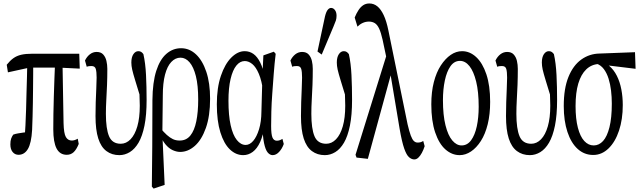

<svg xmlns="http://www.w3.org/2000/svg" viewBox="-20 -835 3721 1112"><path d="M87.4 61.5Q66.4 61.5 53.2 45.4Q40 29.3 40 1.5Q40 -20 44.7 -32.5Q49.3 -44.9 56.6 -55.2Q69.3 -60.1 84.7 -62.5Q100.1 -64.9 116.2 -67.4Q132.3 -69.8 148.4 -69.8L120.6 -15.6Q125 -62.5 127.4 -108.6Q129.9 -154.8 131.1 -201.9Q132.3 -249 133.5 -295.7Q134.8 -342.3 136.2 -389.2Q137.7 -436 138.2 -483.4H172.4Q172.4 -442.4 172.1 -402.1Q171.9 -361.8 171.4 -320.8Q170.9 -279.8 170.4 -240Q169.9 -200.2 168.7 -160.4Q167.5 -120.6 166 -82.5Q161.6 -5.9 141.6 27.8Q121.6 61.5 87.4 61.5ZM25.9 -416 19 -460Q38.1 -483.9 57.4 -497.8Q76.7 -511.7 102.5 -517.8Q128.4 -523.9 168.5 -523.9H439L441.9 -437.5L321.8 -443.4H150.9ZM366.7 61.5Q326.7 61.5 307.6 24.9Q288.6 -11.7 288.6 -85.9Q288.6 -127 289.3 -174.8Q290 -222.7 291.7 -274.7Q293.5 -326.7 295.2 -379.6Q296.9 -432.6 299.3 -483.4H341.8L348.1 -121.6Q349.6 -61.5 361.6 -41.3Q373.5 -21 396 -21Q404.3 -21 413.3 -23.9Q422.4 -26.9 430.2 -31.7L436 -1.5Q422.9 31.2 406.5 46.4Q390.1 61.5 366.7 61.5Z M671.4 63.5Q627.9 63.5 596.4 40Q564.9 16.6 549.1 -33Q533.2 -82.5 533.2 -162.6Q533.2 -201.2 534.4 -242.2Q535.6 -283.2 537.6 -320.8Q539.6 -358.4 539.6 -385.7Q539.6 -418.9 534.7 -435.8Q529.8 -452.6 509.8 -452.6Q502.4 -452.6 494.9 -451.7Q487.3 -450.7 482.4 -448.2L472.2 -484.4Q482.9 -506.8 500.5 -520.5Q518.1 -534.2 539.6 -534.2Q564.5 -534.2 577.9 -519.3Q591.3 -504.4 596.4 -482.2Q601.6 -460 601.6 -436Q601.6 -387.7 599.9 -343Q598.1 -298.3 595.7 -256.6Q593.3 -214.8 593.3 -175.8Q593.3 -89.4 611.6 -45.9Q629.9 -2.4 679.2 -2.4Q710.9 -2.4 736.1 -28.3Q761.2 -54.2 775.4 -103.3Q789.6 -152.3 789.6 -222.7Q789.6 -244.1 788.3 -270Q787.1 -295.9 786.6 -329.1H799.8V-249Q775.9 -327.1 763.2 -368.7Q750.5 -410.2 745.6 -432.1Q740.7 -454.1 740.7 -472.7Q740.7 -503.4 752.4 -521Q764.2 -538.6 781.2 -538.6Q791 -538.6 797.9 -534.2Q804.7 -529.8 810.5 -521.5Q822.3 -469.7 825.7 -400.6Q829.1 -331.5 829.1 -255.9Q829.1 -168.5 816.7 -107.2Q804.2 -45.9 782.5 -8.8Q760.7 28.3 731.9 45.9Q703.1 63.5 671.4 63.5Z M859.4 245.6 861.8 15.1 862.8 -254.9Q863.8 -358.4 885 -424.6Q906.2 -490.7 943.6 -523.2Q981 -555.7 1028.8 -555.7Q1077.1 -555.7 1115 -520.3Q1152.8 -484.9 1174.8 -419.4Q1196.8 -354 1196.8 -263.2Q1196.8 -163.1 1172.4 -94Q1147.9 -24.9 1108.4 10Q1068.8 44.9 1023.4 44.9Q1003.4 44.9 980.7 34.9Q958 24.9 937.5 0Q917 -24.9 901.9 -67.4H900.4L909.7 -92.3Q928.2 -69.8 946 -53.7Q963.9 -37.6 981.2 -29.3Q998.5 -21 1020.5 -21Q1059.1 -21 1082.5 -50Q1106 -79.1 1116.9 -132.6Q1127.9 -186 1127.9 -258.3Q1127.9 -340.8 1114.5 -394Q1101.1 -447.3 1077.9 -474.1Q1054.7 -501 1025.4 -501Q995.6 -501 972.2 -476.3Q948.7 -451.7 935.8 -402.8Q922.9 -354 922.9 -280.8L920.4 -68.4V-57.6L933.6 235.8L869.6 257.3Z M1388.7 63.5Q1346.2 63.5 1311.5 30.5Q1276.9 -2.4 1256.3 -68.6Q1235.8 -134.8 1235.8 -231Q1235.8 -326.7 1259.3 -395.8Q1282.7 -464.8 1319.8 -501.7Q1356.9 -538.6 1397 -538.6Q1425.3 -538.6 1447.8 -522.7Q1470.2 -506.8 1487.3 -472.7Q1504.4 -438.5 1515.1 -380.9H1530.8L1504.4 -302.7Q1496.1 -367.7 1479.2 -407.2Q1462.4 -446.8 1441.2 -464.1Q1419.9 -481.4 1397.5 -481.4Q1370.1 -481.4 1348.9 -455.3Q1327.6 -429.2 1315.4 -377.4Q1303.2 -325.7 1303.2 -251.5Q1303.2 -166.5 1315.9 -109.6Q1328.6 -52.7 1351.6 -24.2Q1374.5 4.4 1402.8 4.4Q1426.3 4.4 1446.5 -19Q1466.8 -42.5 1480.2 -86.2Q1493.7 -129.9 1494.1 -189.9L1500 -402.3L1505.4 -514.2L1565.9 -535.6L1576.7 -523.4Q1569.8 -466.8 1565.4 -407.5Q1561 -348.1 1556.9 -292.5Q1552.7 -236.8 1551.5 -188.5Q1550.3 -140.1 1550.3 -105Q1550.3 -56.6 1558.1 -38.3Q1565.9 -20 1583.5 -20Q1591.8 -20 1600.1 -22.9Q1608.4 -25.9 1615.7 -30.8L1623.5 -1Q1613.8 26.4 1596.4 44.9Q1579.1 63.5 1559.1 63.5Q1543.5 63.5 1530.5 48.3Q1517.6 33.2 1509.3 -5.9Q1501 -44.9 1499.5 -115.7L1513.7 -114.3Q1504.4 -51.8 1486.8 -12.9Q1469.2 25.9 1443.8 44.7Q1418.5 63.5 1388.7 63.5Z M1861.3 63.5Q1817.9 63.5 1786.4 40Q1754.9 16.6 1739 -33Q1723.1 -82.5 1723.1 -162.6Q1723.1 -201.2 1724.4 -242.2Q1725.6 -283.2 1727.5 -320.8Q1729.5 -358.4 1729.5 -385.7Q1729.5 -418.9 1724.6 -435.8Q1719.7 -452.6 1699.7 -452.6Q1692.4 -452.6 1684.8 -451.7Q1677.2 -450.7 1672.4 -448.2L1662.1 -484.4Q1672.9 -506.8 1690.4 -520.5Q1708 -534.2 1729.5 -534.2Q1754.4 -534.2 1767.8 -519.3Q1781.2 -504.4 1786.4 -482.2Q1791.5 -460 1791.5 -436Q1791.5 -387.7 1789.8 -343Q1788.1 -298.3 1785.6 -256.6Q1783.2 -214.8 1783.2 -175.8Q1783.2 -89.4 1801.5 -45.9Q1819.8 -2.4 1869.1 -2.4Q1900.9 -2.4 1926 -28.3Q1951.2 -54.2 1965.3 -103.3Q1979.5 -152.3 1979.5 -222.7Q1979.5 -244.1 1978.3 -270Q1977.1 -295.9 1976.6 -329.1H1989.7V-249Q1965.8 -327.1 1953.1 -368.7Q1940.4 -410.2 1935.5 -432.1Q1930.7 -454.1 1930.7 -472.7Q1930.7 -503.4 1942.4 -521Q1954.1 -538.6 1971.2 -538.6Q1981 -538.6 1987.8 -534.2Q1994.6 -529.8 2000.5 -521.5Q2012.2 -469.7 2015.6 -400.6Q2019 -331.5 2019 -255.9Q2019 -168.5 2006.6 -107.2Q1994.1 -45.9 1972.4 -8.8Q1950.7 28.3 1921.9 45.9Q1893.1 63.5 1861.3 63.5ZM1818.8 -536.6 1862.3 -740.2Q1869.1 -767.6 1878.2 -778.3Q1887.2 -789.1 1897.5 -789.1Q1910.6 -789.1 1919.9 -776.6Q1929.2 -764.2 1929.2 -744.1Q1929.2 -728.5 1925.3 -716.3Q1921.4 -704.1 1911.6 -681.6L1843.3 -519Z M2044.9 77.6 2039.1 61.5 2225.1 -536.6 2252 -432.6 2110.4 85ZM2379.4 88.4Q2364.3 88.4 2349.4 75.9Q2334.5 63.5 2321 25.1Q2307.6 -13.2 2294.4 -89.4L2237.8 -427.7H2233.4L2195.8 -605Q2186.5 -646.5 2175.8 -669.4Q2165 -692.4 2150.4 -701.2Q2135.7 -710 2116.7 -710Q2097.7 -710 2080.6 -702.1Q2063.5 -694.3 2050.3 -680.7L2034.2 -733.4Q2043.9 -757.3 2056.2 -776.1Q2068.4 -794.9 2083.7 -804.9Q2099.1 -814.9 2119.1 -814.9Q2145 -814.9 2165.5 -798.3Q2186 -781.7 2202.1 -747.6Q2218.3 -713.4 2229.5 -658.2L2340.8 -114.3Q2350.6 -72.8 2359.1 -49.8Q2367.7 -26.9 2377.2 -18.1Q2386.7 -9.3 2398.4 -9.3Q2407.7 -9.3 2415.3 -11.2Q2422.9 -13.2 2431.2 -18.6L2439.5 11.7Q2432.6 33.2 2423.3 50.3Q2414.1 67.4 2403.1 77.9Q2392.1 88.4 2379.4 88.4Z M2642.1 63.5Q2597.2 63.5 2559.8 30.5Q2522.5 -2.4 2500.2 -68.6Q2478 -134.8 2478 -231Q2478 -302.7 2492.7 -359.6Q2507.3 -416.5 2533.2 -456.1Q2559.1 -495.6 2590.3 -517.1Q2621.6 -538.6 2656.2 -538.6Q2701.2 -538.6 2738 -504.4Q2774.9 -470.2 2796.9 -404.8Q2818.8 -339.4 2818.8 -245.1Q2818.8 -173.3 2804.7 -115.7Q2790.5 -58.1 2765.1 -18.6Q2739.7 21 2708 42.2Q2676.3 63.5 2642.1 63.5ZM2653.3 7.3Q2686.5 7.3 2708.5 -22.7Q2730.5 -52.7 2741.5 -103.5Q2752.4 -154.3 2752.4 -216.8Q2752.4 -303.2 2737.8 -362.5Q2723.1 -421.9 2699 -452.1Q2674.8 -482.4 2644 -482.4Q2610.8 -482.4 2589.1 -451.7Q2567.4 -420.9 2556.4 -369.1Q2545.4 -317.4 2545.4 -254.9Q2545.4 -168.5 2560.1 -109.6Q2574.7 -50.8 2599.4 -21.7Q2624 7.3 2653.3 7.3Z M3048.8 63.5Q3005.4 63.5 2973.9 40Q2942.4 16.6 2926.5 -33Q2910.6 -82.5 2910.6 -162.6Q2910.6 -201.2 2911.9 -242.2Q2913.1 -283.2 2915 -320.8Q2917 -358.4 2917 -385.7Q2917 -418.9 2912.1 -435.8Q2907.2 -452.6 2887.2 -452.6Q2879.9 -452.6 2872.3 -451.7Q2864.7 -450.7 2859.9 -448.2L2849.6 -484.4Q2860.4 -506.8 2877.9 -520.5Q2895.5 -534.2 2917 -534.2Q2941.9 -534.2 2955.3 -519.3Q2968.8 -504.4 2973.9 -482.2Q2979 -460 2979 -436Q2979 -387.7 2977.3 -343Q2975.6 -298.3 2973.1 -256.6Q2970.7 -214.8 2970.7 -175.8Q2970.7 -89.4 2989 -45.9Q3007.3 -2.4 3056.6 -2.4Q3088.4 -2.4 3113.5 -28.3Q3138.7 -54.2 3152.8 -103.3Q3167 -152.3 3167 -222.7Q3167 -244.1 3165.8 -270Q3164.6 -295.9 3164.1 -329.1H3177.2V-249Q3153.3 -327.1 3140.6 -368.7Q3127.9 -410.2 3123 -432.1Q3118.2 -454.1 3118.2 -472.7Q3118.2 -503.4 3129.9 -521Q3141.6 -538.6 3158.7 -538.6Q3168.5 -538.6 3175.3 -534.2Q3182.1 -529.8 3188 -521.5Q3199.7 -469.7 3203.1 -400.6Q3206.5 -331.5 3206.5 -255.9Q3206.5 -168.5 3194.1 -107.2Q3181.6 -45.9 3159.9 -8.8Q3138.2 28.3 3109.4 45.9Q3080.6 63.5 3048.8 63.5Z M3416 62.5Q3364.3 62.5 3325.9 27.8Q3287.6 -6.8 3266.4 -70.8Q3245.1 -134.8 3245.1 -220.7Q3245.1 -322.3 3272.2 -389.2Q3299.3 -456.1 3346.4 -490Q3393.6 -523.9 3452.6 -524.9L3657.7 -532.7L3661.1 -436.5L3457 -461.4L3447.8 -464.4Q3405.3 -461.9 3375.2 -433.1Q3345.2 -404.3 3329.3 -351.3Q3313.5 -298.3 3313.5 -220.7Q3313.5 -146.5 3326.9 -95.2Q3340.3 -43.9 3364 -18.3Q3387.7 7.3 3418.5 7.3Q3449.2 7.3 3472.7 -18.3Q3496.1 -43.9 3509.8 -98.1Q3523.4 -152.3 3523.4 -234.9Q3523.4 -273.4 3519 -310.5Q3514.6 -347.7 3504.6 -379.6Q3494.6 -411.6 3477.1 -435.1Q3459.5 -458.5 3432.6 -467.3L3441.9 -482.4Q3480.5 -477.5 3507.8 -454.1Q3535.2 -430.7 3552.7 -395.8Q3570.3 -360.8 3578.6 -317.1Q3586.9 -273.4 3586.9 -226.6Q3586.9 -144 3565.2 -78.6Q3543.5 -13.2 3504.4 24.7Q3465.3 62.5 3416 62.5Z"/></svg>

Font: Scarab Serif
Style: Regular
Weight: 400
Designer: John Roberts
Foundry: Scarab
Version: 1.0